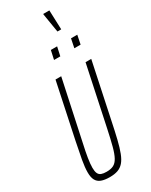

<svg xmlns="http://www.w3.org/2000/svg" viewBox="-273 -1134 943 1196"><g transform="rotate(-30 199.0 -536.0)"><path d="M131 8Q94 8 70.5 -1Q47 -10 36 -30.5Q25 -51 25 -86Q25 -122 34 -172.5Q43 -223 58 -295L141 -688H182L91 -263Q78 -205 71.5 -164.5Q65 -124 65 -96Q65 -71 71.5 -56.5Q78 -42 92.5 -36.5Q107 -31 130 -31Q161 -31 180.5 -41Q200 -51 214 -76.5Q228 -102 240 -147Q252 -192 267 -263L357 -688H398L315 -295Q300 -222 287.5 -170.5Q275 -119 261.5 -84Q248 -49 230.5 -29Q213 -9 189 -0.5Q165 8 131 8ZM340 -798 353 -862H398L385 -798ZM194 -798 208 -862H253L239 -798ZM301 -941 279 -1075V-1080H323L328 -946V-941Z"/></g></svg>

Font: Saira UltraCondensed ExtraLight
Style: Italic
Weight: 250
Width: 1
Italic angle: -12°
Designer: Hector Gatti with collaboration of the Omnibus-Type team
Foundry: Omnibus-Type
Version: Version 1.101